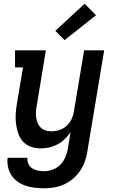

<svg xmlns="http://www.w3.org/2000/svg" viewBox="-20 -791 640 1034"><path d="M218 223Q192 223 166.5 220Q141 217 117.5 209Q94 201 74.5 187Q55 173 42 153.5Q29 134 23.5 109.5Q18 85 21 59H128Q126 76 133 91.5Q140 107 153.5 115.5Q167 124 183.5 127.5Q200 131 217 131Q240 131 263.5 122.5Q287 114 304 97Q321 80 331 57.5Q341 35 345 12L360 -79Q346 -59 328.5 -42Q311 -25 289.5 -13.5Q268 -2 245 3Q222 8 200 8Q172 8 147 -0.5Q122 -9 104.5 -28Q87 -47 78.5 -71.5Q70 -96 66.5 -122.5Q63 -149 64.5 -176.5Q66 -204 71 -232L104 -428H61V-520H227L177 -217Q174 -201 173.5 -185Q173 -169 175.5 -154Q178 -139 184 -125.5Q190 -112 201 -102Q212 -92 227 -88Q242 -84 258 -84Q279 -84 300.5 -91Q322 -98 339 -113.5Q356 -129 365.5 -149.5Q375 -170 378 -191L433 -520H541L450 27Q446 54 436.5 80Q427 106 411 129.5Q395 153 372.5 172Q350 191 324 202.5Q298 214 271 218.5Q244 223 218 223ZM328 -575 278 -625 436 -771 497 -709Z"/></svg>

Font: Iosevka Etoile Semibold
Style: Italic
Weight: 600
Italic angle: -9°
Designer: Belleve Invis
Foundry: Belleve Invis
Version: Version 22.1.2; ttfautohint (v1.8.4)